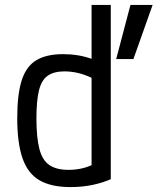

<svg xmlns="http://www.w3.org/2000/svg" viewBox="-20 -750 640 780"><path d="M266 10Q188 10 140.5 -17.5Q93 -45 71.5 -107Q50 -169 50 -270Q50 -366 68 -423Q86 -480 127 -505Q168 -530 236 -530Q299 -530 352 -511V-730H430V-22Q399 -8 357 1Q315 10 266 10ZM352 -434Q297 -460 242 -460Q199 -460 174 -442.5Q149 -425 138.5 -383.5Q128 -342 128 -269Q128 -191 140 -145Q152 -99 180.5 -79.5Q209 -60 258 -60Q310 -60 352 -79ZM452 -510 510 -730H600L522 -510Z"/></svg>

Font: M PLUS Code Latin 60
Style: Regular
Weight: 400
Width: 7
Monospace: yes
Designer: Coji Morishita
Foundry: UNDERFOREST DESIGN
Version: Version 1.005; ttfautohint (v1.8.3)